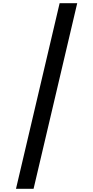

<svg xmlns="http://www.w3.org/2000/svg" viewBox="-20 -813 583 1201"><path d="M463 -793 190 368H80L353 -793Z"/></svg>

Font: Noto Sans Kannada SemiBold
Style: Regular
Weight: 600
Designer: Jelle Bosma - Monotype Design Team
Foundry: Monotype Imaging Inc.
Version: Version 2.005; ttfautohint (v1.8.4.7-5d5b)